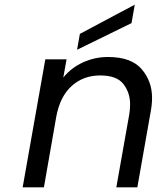

<svg xmlns="http://www.w3.org/2000/svg" viewBox="-20 -802 680 822"><path d="M543 -703 310 -589 322 -657 557 -782ZM442 -558Q542 -558 586.5 -506Q631 -454 631 -383Q631 -355 625 -323L568 0H478L533 -310Q537 -334 537 -355Q537 -405 508.5 -442Q480 -479 409 -479Q337 -479 287 -434Q237 -389 221 -303L168 0H77L174 -548H265L251 -470Q285 -512 335.5 -535Q386 -558 442 -558Z"/></svg>

Font: Fz Poppins
Style: Italic
Weight: 400
Italic angle: -10°
Designer: Ninad Kale (Devanagari), Jonny Pinhorn (Latin)
Foundry: Indian Type Foundry
Version: Vit hóa bi Vntype.Com & FontZin.Com